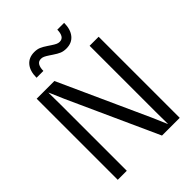

<svg xmlns="http://www.w3.org/2000/svg" viewBox="-253 -1042 1172 1172"><g transform="rotate(-45 332.5 -456.0)"><path d="M481 -120 522 -25 523 -26 522 -129V-700H600V0H447L184 -580L143 -675L142 -674L143 -571V0H65V-700H218ZM325 -820 307 -832Q289 -844 278 -849Q267 -854 256 -854Q234 -854 224 -837Q214 -820 214 -791H155Q155 -848 181.5 -880Q208 -912 256 -912Q280 -912 298 -904.5Q316 -897 341 -880L359 -868Q377 -856 388 -851Q399 -846 410 -846Q432 -846 442 -863Q452 -880 452 -909H511Q511 -853 484.5 -820.5Q458 -788 410 -788Q386 -788 368 -795.5Q350 -803 325 -820Z"/></g></svg>

Font: TASA Explorer VF
Style: Regular
Weight: 400
Designer: Weizhong Zhang
Foundry: Local Remote
Version: Version 1.000;Glyphs 3.2 (3192)